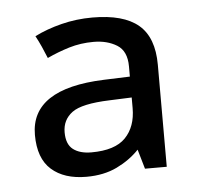

<svg xmlns="http://www.w3.org/2000/svg" viewBox="-36 -759 429 412"><g transform="rotate(-5 178.5 -552.5)"><path d="M261.2 -389.2 249 -431.2Q229 -410.2 200.7 -396.5Q172.4 -382.8 134.8 -382.8Q86.9 -382.8 59.6 -407Q32.2 -431.2 32.2 -481.9Q32.2 -581.1 189.9 -586.9L246.1 -588.9V-610.8Q246.1 -644 225.1 -657Q204.1 -669.9 174.8 -669.9Q147 -669.9 122.1 -662.4Q97.2 -654.8 74.2 -644Q68.8 -657.2 63.5 -669.2Q58.1 -681.2 51.8 -692.9Q78.1 -706.1 110.1 -714.1Q142.1 -722.2 176.8 -722.2Q243.7 -722.2 275.9 -695.1Q308.1 -668 308.1 -608.9V-389.2ZM198.2 -542Q138.2 -540 117.2 -524.4Q96.2 -508.8 96.2 -481.9Q96.2 -456.1 110.6 -445.1Q125 -434.1 149.9 -434.1Q200.7 -434.1 223.4 -457.5Q246.1 -481 246.1 -521V-543.9Z"/></g></svg>

Font: NotoSansMyanmarRegular
Style: Regular
Weight: 400
Designer: Monotype Design team
Foundry: Monotype Imaging Inc.
Version: Version 1.05